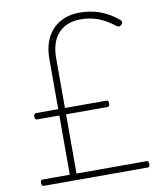

<svg xmlns="http://www.w3.org/2000/svg" viewBox="-96 -969 868 1044"><g transform="rotate(-10 338.5 -447.0)"><path d="M59 0Q55 0 51.5 -4.5Q48 -9 48 -19Q48 -28 51.5 -31.5Q55 -35 59 -35H210V-362H86Q82 -362 78.5 -366Q75 -370 75 -380Q75 -389 78.5 -393Q82 -397 86 -397H210V-674Q210 -743 235.5 -792.5Q261 -842 308 -868Q355 -894 414 -894Q475 -894 527 -875Q579 -856 626 -817Q632 -812 634 -805Q636 -798 628 -790Q621 -782 614 -782.5Q607 -783 600 -788Q551 -826 507 -841.5Q463 -857 415 -857Q336 -857 291.5 -809Q247 -761 247 -672V-397H477Q482 -397 485 -393.5Q488 -390 488 -381Q488 -371 485 -366.5Q482 -362 477 -362H247V-35H635Q640 -35 643 -31.5Q646 -28 646 -19Q646 -9 643 -4.5Q640 0 635 0Z"/></g></svg>

Font: Playwrite HR Lijeva Thin
Style: Regular
Weight: 250
Designer: Veronika Burian, José Scaglione
Foundry: TypeTogether
Version: Version 1.002